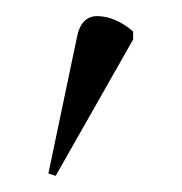

<svg xmlns="http://www.w3.org/2000/svg" viewBox="-20 -824 225 238"><path d="M49 -606 40 -609 75 -776Q80 -805 102 -804Q124 -803 145 -785V-775Z"/></svg>

Font: Noto Serif Display Light
Style: Regular
Weight: 300
Designer: Monotype Design Team
Foundry: Monotype Imaging Inc.
Version: Version 2.009